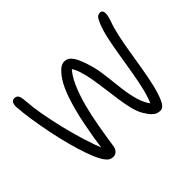

<svg xmlns="http://www.w3.org/2000/svg" viewBox="-145 -969 1239 1239"><g transform="rotate(-45 474.0 -350.0)"><path d="M702 12Q689 12 675 7.5Q661 3 645.5 -12Q630 -27 610 -60Q592 -90 581 -133.5Q570 -177 562.5 -229Q555 -281 548 -335.5Q541 -390 532.5 -440Q524 -490 510.5 -531Q497 -572 476 -596L496 -593Q459 -555 431.5 -493Q404 -431 384 -355Q364 -279 350 -198Q336 -117 325 -42Q322 -19 308.5 -5.5Q295 8 276 8Q264 8 252.5 3.5Q241 -1 230 -13.5Q219 -26 206 -49Q187 -85 168 -139.5Q149 -194 131.5 -260Q114 -326 99.5 -397Q85 -468 74.5 -536.5Q64 -605 60 -663Q59 -682 66 -697Q73 -712 91 -712Q114 -712 121.5 -693.5Q129 -675 131 -637Q134 -588 146.5 -517.5Q159 -447 178 -367.5Q197 -288 221.5 -209Q246 -130 274 -62L259 -64Q274 -176 294 -276Q314 -376 340 -455Q366 -534 397 -581Q417 -611 439.5 -631.5Q462 -652 487 -652Q521 -652 545 -616Q569 -580 594 -489Q606 -441 612 -383Q618 -325 625.5 -265.5Q633 -206 648 -153Q663 -100 693 -62L684 -58Q704 -100 718.5 -159Q733 -218 744.5 -285.5Q756 -353 767 -421.5Q778 -490 791 -552Q804 -614 823 -661Q837 -694 847 -703Q857 -712 874 -712Q883 -712 888.5 -706Q894 -700 895.5 -689Q897 -678 893.5 -661Q890 -644 882 -621Q866 -578 853.5 -520Q841 -462 830.5 -397Q820 -332 809 -267Q798 -202 785 -144Q772 -86 754 -42Q741 -11 728.5 0.5Q716 12 702 12Z"/></g></svg>

Font: Shantell Sans Light
Style: Regular
Weight: 300
Designer: Stephen Nixon, Anya Danilova, Shantell Martin
Foundry: Arrow Type
Version: Version 1.011;[c5ecc13dd]